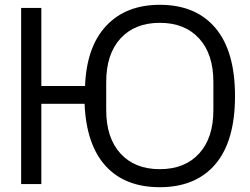

<svg xmlns="http://www.w3.org/2000/svg" viewBox="-20 -766 1040 799"><path d="M332 -334H152V0H68V-733H152V-408H334Q340 -571 422 -658.5Q504 -746 645 -746Q795 -746 876.5 -649.5Q958 -553 958 -366Q958 -179 876.5 -83Q795 13 645 13Q500 13 419.5 -75.5Q339 -164 332 -334ZM868 -308V-425Q868 -541 808.5 -606Q749 -671 645 -671Q541 -671 481.5 -606Q422 -541 422 -425V-308Q422 -192 481.5 -127Q541 -62 645 -62Q749 -62 808.5 -127Q868 -192 868 -308Z"/></svg>

Font: IBM Plex Sans JP
Style: Regular
Weight: 400
Designer: Mike Abbink; Paul van der Laan; Pieter van Rosmalen; Wujin Sim; Yejin Wi; Jinhee Kim; Boomi Park; Yona Kim; Kichan Ma
Foundry: Sandoll Inc.
Version: Version 1.000